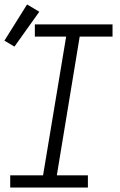

<svg xmlns="http://www.w3.org/2000/svg" viewBox="-22 -845 542 865"><path d="M24 0V-55H172L276 -680H135V-735H485V-680H337L234 -55H374V0ZM43 -635 -2 -662 100 -825 155 -792Z"/></svg>

Font: Iosevka SS04 Light
Style: Italic
Weight: 300
Italic angle: -9°
Monospace: yes
Designer: Belleve Invis
Foundry: Belleve Invis
Version: Version 19.0.0; ttfautohint (v1.8.4)